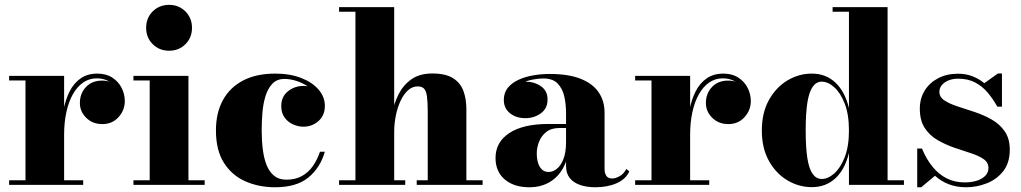

<svg xmlns="http://www.w3.org/2000/svg" viewBox="-20 -780 4309 810"><path d="M239 -212.5Q239 -265.5 247.2 -312Q255.5 -358.5 273.5 -394Q291.5 -429.5 320.5 -449.5Q349.5 -469.5 390.5 -469.5Q428 -469.5 454 -452.5Q480 -435.5 493.2 -409Q506.5 -382.5 506.5 -354Q506.5 -315 480 -285.8Q453.5 -256.5 412 -256.5Q370.5 -256.5 343.8 -283Q317 -309.5 317 -345.5Q317 -385.5 342.5 -412.8Q368 -440 411 -440Q438.5 -440 459.8 -427.5Q481 -415 493.2 -395.5Q505.5 -376 505.5 -354H486Q486 -378.5 474.2 -400.5Q462.5 -422.5 440.5 -436Q418.5 -449.5 388 -449.5Q356.5 -449.5 331 -432Q305.5 -414.5 287.5 -382.5Q269.5 -350.5 260 -307Q250.5 -263.5 250.5 -212.5ZM250.5 -460V-19.5H331V0H18.5V-19.5H87.5V-440.5H18.5V-460Z M693.5 -566Q652 -566 624.2 -593.8Q596.5 -621.5 596.5 -662.5Q596.5 -704 624.2 -731.8Q652 -759.5 693.5 -759.5Q734.5 -759.5 762.2 -731.8Q790 -704 790 -662.5Q790 -621.5 762.5 -593.8Q735 -566 693.5 -566ZM775 -460V-19.5H843.5V0H543V-19.5H611.5V-440.5H543V-460Z M1141 10Q1072 10 1015.2 -15Q958.5 -40 924.8 -93Q891 -146 891 -230Q891 -304 920.5 -357.8Q950 -411.5 1005.8 -440.5Q1061.5 -469.5 1141 -469.5Q1203 -469.5 1250.2 -451.2Q1297.5 -433 1324 -402Q1350.5 -371 1350.5 -333.5Q1350.5 -293 1323.5 -269.2Q1296.5 -245.5 1260 -245.5Q1238.5 -245.5 1216.8 -255Q1195 -264.5 1180.8 -284Q1166.5 -303.5 1166.5 -332.5Q1166.5 -372.5 1195 -395Q1223.5 -417.5 1260 -417.5Q1295 -417.5 1322.2 -395.5Q1349.5 -373.5 1349.5 -333.5H1330.5Q1330.5 -358.5 1316.2 -379.2Q1302 -400 1279 -415.2Q1256 -430.5 1230 -438.8Q1204 -447 1180.5 -447Q1148 -447 1128.8 -426.5Q1109.5 -406 1099.8 -373.8Q1090 -341.5 1087 -303.5Q1084 -265.5 1084 -230Q1084 -187 1088.8 -149.2Q1093.5 -111.5 1105 -83Q1116.5 -54.5 1136.8 -38.2Q1157 -22 1188.5 -22Q1226 -22 1253.5 -37.2Q1281 -52.5 1299.8 -79.2Q1318.5 -106 1330 -140H1350.5Q1331 -72 1280.8 -31Q1230.5 10 1141 10Z M1410.5 0V-19.5H1479.5V-730.5H1410.5V-750H1643V-19.5H1689.5V0ZM1738 0V-19.5H1784.5V-308Q1784.5 -350 1781.2 -373.5Q1778 -397 1768.8 -406.2Q1759.5 -415.5 1742 -415.5Q1719.5 -415.5 1701.2 -399Q1683 -382.5 1670 -354.8Q1657 -327 1650 -292.8Q1643 -258.5 1643 -223L1626.5 -222.5Q1626.5 -259.5 1634.5 -302.2Q1642.5 -345 1662 -383.2Q1681.5 -421.5 1716 -445.8Q1750.5 -470 1803.5 -470Q1859.5 -470 1890.8 -450.5Q1922 -431 1934.8 -397Q1947.5 -363 1947.5 -319.5V-19.5H2016V0Z M2491.5 10Q2455 10 2427 0.2Q2399 -9.5 2383.5 -29.2Q2368 -49 2368 -79.5V-304.5Q2368 -340.5 2360.5 -373.5Q2353 -406.5 2332.5 -427.8Q2312 -449 2272 -449Q2251.5 -449 2227 -444.2Q2202.5 -439.5 2180.5 -429Q2158.5 -418.5 2144.2 -401.2Q2130 -384 2130 -358.5H2106.5Q2106.5 -392.5 2133.2 -414Q2160 -435.5 2196.5 -435.5Q2234 -435.5 2262 -416.2Q2290 -397 2290 -360.5Q2290 -322.5 2261.8 -302Q2233.5 -281.5 2196.5 -281.5Q2157 -281.5 2131.2 -302.5Q2105.5 -323.5 2105.5 -358.5Q2105.5 -389 2122.5 -409.8Q2139.5 -430.5 2167.8 -443.5Q2196 -456.5 2230 -462.2Q2264 -468 2298.5 -468Q2378 -468 2429.2 -447.8Q2480.5 -427.5 2505.5 -390.8Q2530.5 -354 2530.5 -304.5V-67Q2530.5 -50 2537.8 -38.5Q2545 -27 2563.5 -27Q2575.5 -27 2593.2 -36.2Q2611 -45.5 2622 -67L2635 -57Q2620 -24 2581.5 -7Q2543 10 2491.5 10ZM2213 10Q2148 10 2109.2 -23.2Q2070.5 -56.5 2070.5 -113.5Q2070.5 -180.5 2128.8 -218.8Q2187 -257 2293.5 -257H2414.5V-240H2340.5Q2305.5 -240 2284.5 -223.2Q2263.5 -206.5 2254 -181.8Q2244.5 -157 2244.5 -133.5Q2244.5 -110 2250 -92.5Q2255.5 -75 2266.5 -64.8Q2277.5 -54.5 2294.5 -54.5Q2312.5 -54.5 2329.2 -67.8Q2346 -81 2357 -109Q2368 -137 2368 -181H2381Q2381 -122.5 2360 -79.5Q2339 -36.5 2301.2 -13.2Q2263.5 10 2213 10Z M2880 -212.5Q2880 -265.5 2888.2 -312Q2896.5 -358.5 2914.5 -394Q2932.5 -429.5 2961.5 -449.5Q2990.5 -469.5 3031.5 -469.5Q3069 -469.5 3095 -452.5Q3121 -435.5 3134.2 -409Q3147.5 -382.5 3147.5 -354Q3147.5 -315 3121 -285.8Q3094.5 -256.5 3053 -256.5Q3011.5 -256.5 2984.8 -283Q2958 -309.5 2958 -345.5Q2958 -385.5 2983.5 -412.8Q3009 -440 3052 -440Q3079.5 -440 3100.8 -427.5Q3122 -415 3134.2 -395.5Q3146.5 -376 3146.5 -354H3127Q3127 -378.5 3115.2 -400.5Q3103.5 -422.5 3081.5 -436Q3059.5 -449.5 3029 -449.5Q2997.5 -449.5 2972 -432Q2946.5 -414.5 2928.5 -382.5Q2910.5 -350.5 2901 -307Q2891.5 -263.5 2891.5 -212.5ZM2891.5 -460V-19.5H2972V0H2659.5V-19.5H2728.5V-440.5H2659.5V-460Z M3404.5 9.5Q3350.5 9.5 3302.2 -19Q3254 -47.5 3224 -101Q3194 -154.5 3194 -229.5Q3194 -304.5 3224 -358.2Q3254 -412 3302.2 -440.8Q3350.5 -469.5 3404.5 -469.5Q3464.5 -469.5 3504.8 -431.2Q3545 -393 3561.5 -324V-730.5H3492.5V-750H3724.5V-19.5H3793.5V0H3561.5V-135Q3545 -66 3504.8 -28.2Q3464.5 9.5 3404.5 9.5ZM3446.5 -25Q3473 -25 3499.2 -48Q3525.5 -71 3543.5 -116.5Q3561.5 -162 3561.5 -229.5Q3561.5 -297.5 3543.5 -343.2Q3525.5 -389 3499.2 -412.2Q3473 -435.5 3446.5 -435.5Q3424 -435.5 3408.8 -414.2Q3393.5 -393 3386.2 -347.8Q3379 -302.5 3379 -229.5Q3379 -156.5 3386.2 -111.5Q3393.5 -66.5 3408.8 -45.8Q3424 -25 3446.5 -25Z M3849.5 10V-153.5H3869.5Q3888.5 -107.5 3915 -75.5Q3941.5 -43.5 3975 -27Q4008.5 -10.5 4050 -10.5Q4079.5 -10.5 4102 -18Q4124.5 -25.5 4137.2 -39Q4150 -52.5 4150 -71.5Q4150 -95 4129 -109.2Q4108 -123.5 4075 -134Q4042 -144.5 4005.2 -157.2Q3968.5 -170 3935.2 -189.2Q3902 -208.5 3881.2 -240.2Q3860.5 -272 3860.5 -321.5Q3860.5 -364.5 3881 -397.8Q3901.5 -431 3937.8 -450Q3974 -469 4021.5 -469Q4055.5 -469 4083.2 -458Q4111 -447 4132.5 -429L4190 -470H4207V-330H4187.5Q4170 -361.5 4147.5 -388.5Q4125 -415.5 4094.5 -431.8Q4064 -448 4022 -448Q4000 -448 3982.2 -441Q3964.5 -434 3953.8 -421.5Q3943 -409 3943 -393Q3943 -370.5 3964.5 -356.2Q3986 -342 4020 -331Q4054 -320 4091.8 -307.5Q4129.5 -295 4163.2 -276Q4197 -257 4218.5 -226.2Q4240 -195.5 4240 -148.5Q4240 -93 4212.5 -58Q4185 -23 4142.5 -6.5Q4100 10 4056 10Q4016 10 3983.2 -2.5Q3950.5 -15 3924.5 -38.5L3866.5 10Z"/></svg>

Font: Bodoni Moda 11pt ExtraBold
Style: Regular
Weight: 800
Designer: Owen Earl
Foundry: indestructible type
Version: Version 2.004